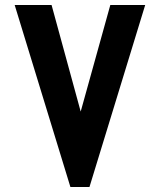

<svg xmlns="http://www.w3.org/2000/svg" viewBox="-20 -745 640 765"><path d="M38.5 -725H185.5L301.5 -300.5L419.5 -725H558.5L336.5 0H260.5Z"/></svg>

Font: JuliaMono ExtraBold
Style: Regular
Weight: 800
Monospace: yes
Designer: cormullion
Foundry: corm
Version: Version 0.055; ttfautohint (v1.8.4)